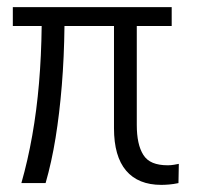

<svg xmlns="http://www.w3.org/2000/svg" viewBox="-20 -514 552 539"><path d="M433 5Q368 5 334 -35Q300 -75 300 -154V-441H161Q160 -353 153.5 -274Q147 -195 136 -127Q125 -59 108 0H40Q58 -63 70.5 -133.5Q83 -204 89.5 -280.5Q96 -357 97 -441H16V-494H462V-441H364V-163Q364 -136 368.5 -115Q373 -94 382.5 -79Q392 -64 409 -57Q426 -50 451 -50Q460 -50 468.5 -51.5Q477 -53 482 -54L481 0Q467 3 454.5 4Q442 5 433 5Z"/></svg>

Font: Nunito Sans 7pt Condensed Light
Style: Regular
Weight: 300
Width: 3
Designer: Vernon Adams
Foundry: Vernon Adams
Version: Version 3.101;gftools[0.9.27]